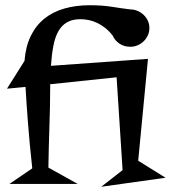

<svg xmlns="http://www.w3.org/2000/svg" viewBox="-20 -713 656 738"><path d="M554.2 -605Q554.2 -590.3 548.3 -577.4Q542.5 -564.5 532.2 -554.4Q522 -544.4 508.8 -538.8Q495.6 -533.2 481 -533.2Q457.5 -533.2 439.5 -545.2Q421.4 -557.1 413.1 -576.2Q399.4 -593.8 384.3 -605.7Q369.1 -617.7 353 -625.2Q336.9 -632.8 320.6 -636Q304.2 -639.2 289.1 -639.2Q258.3 -639.2 237.8 -627.4Q217.3 -615.7 204.3 -592.8Q191.4 -569.8 185.1 -536.4Q178.7 -502.9 175.8 -460L548.8 -486.8L511.2 -95.2L616.2 -29.8L369.1 4.9L451.2 -59.1L428.2 -416L172.9 -389.2V-377.9Q172.9 -335.4 171.9 -296.1Q170.9 -256.8 169.7 -218.8Q168.5 -180.7 167.5 -143.6Q166.5 -106.4 166 -68.8L278.8 -5.9H16.1L104 -65.9Q93.3 -164.1 87.2 -244.1Q81.1 -324.2 78.1 -378.9L6.8 -372.1L74.2 -479Q78.6 -534.7 98.4 -575Q118.2 -615.2 150.6 -641.4Q183.1 -667.5 227.3 -680.2Q271.5 -692.9 324.2 -692.9Q373 -692.9 410.9 -686.8Q448.7 -680.7 481 -676.8Q495.6 -676.8 508.8 -671.1Q522 -665.5 532.2 -655.8Q542.5 -646 548.3 -633.1Q554.2 -620.1 554.2 -605Z"/></svg>

Font: Risque
Style: Regular
Weight: 400
Designer: Astigmatic (AOETI)
Foundry: Astigmatic (AOETI)
Version: Version 1.000